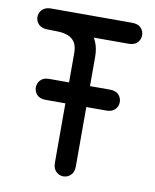

<svg xmlns="http://www.w3.org/2000/svg" viewBox="-79 -741 657 813"><g transform="rotate(10 249.0 -334.5)"><path d="M119 -385Q94 -385 81.5 -371.5Q69 -358 69 -340Q69 -322 81.5 -308.5Q94 -295 119 -295Q155 -295 201 -295Q247 -295 294 -295Q341 -295 379 -295Q405 -295 417.5 -308.5Q430 -322 430 -340Q430 -358 417.5 -371.5Q405 -385 379 -385Q340 -385 294.5 -385Q249 -385 203.5 -385Q158 -385 119 -385ZM423 -590Q449 -590 461.5 -603.5Q474 -617 474 -635Q474 -653 461.5 -666.5Q449 -680 423 -680Q413 -680 384.5 -680Q356 -680 316 -680Q276 -680 232.5 -680Q189 -680 147.5 -680Q106 -680 75 -680Q55 -680 42.5 -671Q30 -662 26 -648.5Q22 -635 26 -621.5Q30 -608 42.5 -599Q55 -590 75 -590Q99 -590 122 -589Q145 -588 163.5 -581Q182 -574 193 -557.5Q204 -541 204 -510Q204 -478 204 -432Q204 -386 204 -337.5Q204 -289 204 -249.5Q204 -210 204 -191Q204 -167 204 -140Q204 -113 204 -87.5Q204 -62 204 -40Q204 -15 217.5 -2Q231 11 249 11Q267 11 280.5 -2Q294 -15 294 -40Q294 -62 294 -87.5Q294 -113 294 -140Q294 -167 294 -191Q294 -210 294 -247Q294 -284 294 -329.5Q294 -375 294 -422.5Q294 -470 294 -510Q294 -548 281.5 -576Q269 -604 247 -624Q225 -644 197 -656.5Q169 -669 137.5 -674.5Q106 -680 75 -680Q55 -680 42.5 -671Q30 -662 26 -648.5Q22 -635 26 -621.5Q30 -608 42.5 -599Q55 -590 75 -590Q94 -590 130.5 -590Q167 -590 210.5 -590Q254 -590 297.5 -590Q341 -590 374.5 -590Q408 -590 423 -590Z"/></g></svg>

Font: Tilt Neon
Style: Regular
Weight: 400
Designer: Andy Clymer
Foundry: Andy Clymer
Version: Version 1.000